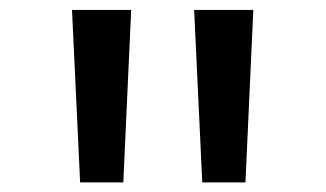

<svg xmlns="http://www.w3.org/2000/svg" viewBox="-20 -844 667 393"><path d="M144 -470.7 127.4 -823.7H248.5L232.4 -470.7ZM394 -470.7 377.4 -823.7H498.5L482.4 -470.7Z"/></svg>

Font: HaufeMerriweatherSans
Style: Regular
Weight: 400
Designer: Eben Sorkin ( eben@eyebytes.com )
Foundry: Eben Sorkin
Version: Version 1.56